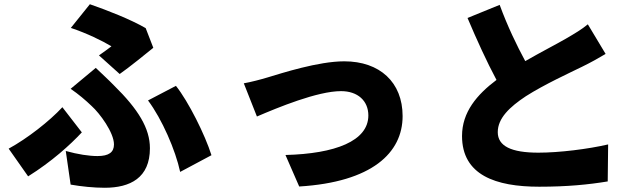

<svg xmlns="http://www.w3.org/2000/svg" viewBox="-20 -831 3040 908"><path d="M448 -569 546 -481C588 -510 677 -582 705 -605L669 -698C596 -740 491 -781 405 -811L315 -699C390 -674 464 -638 507 -612C494 -602 471 -585 448 -569ZM291 -117 314 42C365 51 424 57 475 57C596 57 689 10 689 -130C689 -224 634 -314 519 -427C492 -455 466 -478 433 -510L314 -411C351 -386 386 -356 413 -330C452 -295 519 -204 519 -148C519 -111 495 -93 441 -93C401 -93 348 -101 291 -117ZM832 -18 980 -97C950 -193 871 -351 812 -425L680 -356C746 -268 810 -121 832 -18ZM367 -205 275 -324C214 -258 109 -176 21 -128L113 3C225 -67 312 -146 367 -205Z M1133 -437 1195 -280C1293 -322 1481 -400 1593 -400C1672 -400 1722 -354 1722 -285C1722 -164 1565 -104 1330 -98L1395 51C1739 30 1884 -108 1884 -282C1884 -442 1776 -541 1608 -541C1485 -541 1313 -485 1246 -465C1217 -456 1163 -442 1133 -437Z M2343 -808 2191 -746C2235 -642 2282 -539 2328 -453C2236 -384 2165 -301 2165 -188C2165 -3 2324 52 2530 52C2663 52 2763 42 2854 27L2856 -148C2761 -126 2625 -109 2526 -109C2398 -109 2334 -140 2334 -206C2334 -272 2390 -325 2467 -376C2555 -432 2673 -486 2732 -515C2773 -535 2809 -555 2844 -576L2760 -716C2731 -692 2699 -673 2656 -648C2613 -623 2537 -584 2464 -542C2424 -616 2380 -707 2343 -808Z"/></svg>

Font: Source Han Sans HK Heavy
Style: Regular
Weight: 900
Designer: Ryoko NISHIZUKA 西塚涼子 (kana, bopomofo & ideographs); Paul D. Hunt (Latin, Greek & Cyrillic); Sandoll Communications 산돌커뮤니
Foundry: Adobe
Version: Version 2.000;hotconv 1.0.107;makeotfexe 2.5.65593